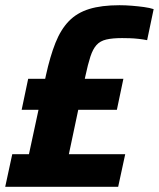

<svg xmlns="http://www.w3.org/2000/svg" viewBox="-31 -716 609 736"><path d="M-11 0 16 -125H80L145 -427Q161 -500 181.5 -551.5Q202 -603 233 -635Q264 -667 311 -681.5Q358 -696 427 -696Q450 -696 474.5 -694Q499 -692 521 -689Q543 -686 558 -681L533 -562Q518 -565 500.5 -567Q483 -569 466.5 -569.5Q450 -570 437 -570Q400 -570 376.5 -564.5Q353 -559 339 -543.5Q325 -528 315.5 -499Q306 -470 296 -423L233 -125H449L422 0ZM52 -295 77 -414H442L417 -295Z"/></svg>

Font: Saira SemiCondensed
Style: Bold Italic
Weight: 700
Width: 4
Italic angle: -12°
Designer: Hector Gatti with collaboration of the Omnibus-Type team
Foundry: Omnibus-Type
Version: Version 1.101